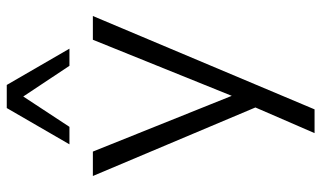

<svg xmlns="http://www.w3.org/2000/svg" viewBox="-216 -578 973 582"><g transform="rotate(-90 271.0 -286.5)"><path d="M159 180 247 -23V25L29 -492H103L274 -66H270L442 -492H514L231 180ZM125 -563 235 -753H305L415 -563H363L270 -703L178 -563Z"/></g></svg>

Font: Nunito Sans 8pt Light
Style: Regular
Weight: 300
Version: Version 3.101;gftools[0.9.27]